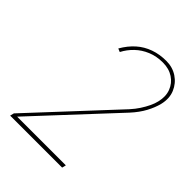

<svg xmlns="http://www.w3.org/2000/svg" viewBox="-206 -812 914 914"><g transform="rotate(45 251.0 -355.0)"><path d="M166 -590 183 -583Q199 -614 225 -639Q251 -664 286 -678.5Q321 -693 363 -693Q405 -693 434.5 -673.5Q464 -654 476.5 -621Q489 -588 479 -547Q475 -529 465 -508Q455 -487 441 -465.5Q427 -444 408 -423L33 -20L28 0H378L383 -20H55L420 -412Q452 -447 470.5 -481.5Q489 -516 497 -548Q508 -594 492.5 -630.5Q477 -667 444.5 -688.5Q412 -710 370 -710Q325 -710 287 -696.5Q249 -683 219 -656.5Q189 -630 166 -590Z"/></g></svg>

Font: Advent Pro Thin
Style: Italic
Weight: 250
Italic angle: -12°
Version: Version 3.000